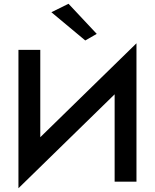

<svg xmlns="http://www.w3.org/2000/svg" viewBox="-20 -965 823 1020"><path d="M253 -900 344 -945 494 -785 433 -750ZM194 -700V-236L705 -735V0H589V-464L78 35V-700Z"/></svg>

Font: Jost* Medium
Style: Regular
Weight: 500
Version: Version 3.7